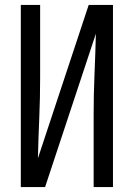

<svg xmlns="http://www.w3.org/2000/svg" viewBox="-20 -755 540 775"><path d="M64 0V-735H142V-441Q142 -360 138.5 -278.5Q135 -197 133 -116L338 -735H436V0H358V-294Q358 -375 361.5 -456.5Q365 -538 367 -619L162 0Z"/></svg>

Font: Iosevka Term SS14
Style: Regular
Weight: 400
Monospace: yes
Designer: Belleve Invis
Foundry: Belleve Invis
Version: Version 24.1.1; ttfautohint (v1.8.4)